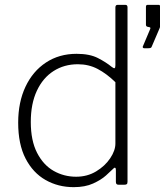

<svg xmlns="http://www.w3.org/2000/svg" viewBox="-20 -762 680 792"><path d="M469 0Q463 0 460.5 -3Q458 -6 458 -12V-61Q458 -69 454.5 -70Q451 -71 446 -65Q437 -56 417 -38Q397 -20 364 -5Q331 10 284 10Q220 10 168 -19.5Q116 -49 85.5 -108Q55 -167 55 -256Q55 -340 85 -404Q115 -468 169.5 -504Q224 -540 296 -540Q350 -540 384 -522.5Q418 -505 441 -486Q450 -479 453 -481Q456 -483 456 -493V-731Q456 -742 465 -742H497Q506 -742 506 -732V-13Q506 -5 503 -2.5Q500 0 493 0H469ZM456 -423Q420 -458 383 -477.5Q346 -497 301 -497Q245 -497 201 -469Q157 -441 132 -387.5Q107 -334 107 -259Q107 -182 133 -131.5Q159 -81 201.5 -57Q244 -33 294 -33Q340 -33 376.5 -55Q413 -77 434.5 -109Q456 -141 456 -170V-423ZM575 -563Q571 -563 569.5 -565.5Q568 -568 569 -570L599 -641Q603 -649 596 -650L591 -651Q582 -652 582 -660V-734Q582 -742 589 -742H635Q640 -742 640 -736V-651Q640 -650 639.5 -649Q639 -648 639 -647L606 -570Q605 -566 601.5 -564.5Q598 -563 592 -563Z"/></svg>

Font: Libre Franklin ExtraLight
Style: Regular
Weight: 250
Designer: Pablo Impallari, Rodrigo Fuenzalida, Nhung Nguyen
Foundry: Impallari Type
Version: Version 3.000